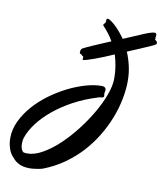

<svg xmlns="http://www.w3.org/2000/svg" viewBox="-132 -718 680 791"><g transform="rotate(10 208.5 -322.5)"><path d="M25.9 -49.8Q54.2 -49.8 87.6 -68.6Q121.1 -87.4 154.1 -118.2Q187 -148.9 217.8 -188.2Q248.5 -227.5 272.2 -268.1Q295.9 -308.6 310.1 -347.4Q324.2 -386.2 324.2 -416Q324.2 -441.9 320.3 -466.3Q316.4 -490.7 309.1 -514.2Q287.1 -504.4 266.8 -496.3Q246.6 -488.3 230 -482.2Q213.4 -476.1 201.9 -472.7Q190.4 -469.2 186 -469.2Q183.1 -469.2 182.6 -470.7Q182.1 -471.2 182.1 -472.2Q182.1 -473.1 182.6 -477.1Q183.1 -481 183.1 -481.9Q183.1 -482.9 179.4 -484.9Q175.8 -486.8 175.8 -487.8Q172.9 -491.2 169.4 -491.9Q166 -492.7 166 -497.1Q166 -498.5 166.7 -504.6Q167.5 -510.7 171.9 -514.2Q176.3 -517.1 187.5 -522.2Q198.7 -527.3 214.1 -534.2Q229.5 -541 248 -548.8Q266.6 -556.6 286.1 -564.9Q277.8 -580.1 266.8 -594.2Q255.9 -608.4 243.2 -622.1Q241.2 -624 241.2 -625Q241.2 -629.4 245.6 -632.6Q250 -635.7 250 -642.1Q250 -643.6 250 -646.5Q250 -649.4 251.2 -651.6Q252.4 -653.8 255.4 -654.1Q258.3 -654.3 264.2 -650.9Q280.8 -640.6 297.6 -623Q314.5 -605.5 330.1 -583L415 -619.1Q417.5 -620.1 422.4 -622.1Q427.2 -624 433.1 -626Q439 -627.9 444.8 -629.4Q450.7 -630.9 455.1 -630.9Q461.9 -630.9 463.4 -624.5Q464.8 -618.2 461.9 -611.8Q462.9 -607.4 463.1 -606.7Q463.4 -606 461.9 -603Q462.9 -603 467.5 -598.9Q472.2 -594.7 472.2 -589.8Q472.2 -586.9 468.3 -583.7Q464.4 -580.6 454.1 -576.2Q431.2 -566.4 406.5 -555.4Q381.8 -544.4 356 -534.2Q367.2 -507.8 374 -478Q380.9 -448.2 380.9 -415Q380.9 -378.9 373 -339.1Q365.2 -299.3 349.6 -259Q334 -218.8 310.5 -179.9Q287.1 -141.1 255.9 -106.9Q224.6 -72.8 185.1 -44.9Q145.5 -17.1 98.1 1Q93.8 2.4 86.4 3.9Q79.1 5.4 71.8 6.3Q64.5 7.3 57.6 8.1Q50.8 8.8 46.9 8.8Q18.1 8.8 0.5 0Q-17.1 -8.8 -25.9 -21Q-41 -34.7 -48.1 -56.4Q-55.2 -78.1 -55.2 -100.1Q-55.2 -136.7 -38.6 -171.6Q-22 -206.5 5.1 -237.3Q32.2 -268.1 67.1 -293.7Q102.1 -319.3 139.2 -337.9Q176.3 -356.4 212.4 -366.7Q248.5 -377 277.8 -377Q284.2 -377 288.8 -375.2Q293.5 -373.5 295.9 -369.1Q296.9 -367.2 296.9 -362.8Q296.9 -358.9 295.9 -355.5Q294.9 -352.1 294.9 -345.2Q294.9 -343.3 295.4 -341.8Q295.9 -340.3 295.9 -337.9Q295.9 -334 293.7 -332.5Q291.5 -331.1 288.1 -330.6Q284.7 -330.1 280 -329.6Q275.4 -329.1 271 -327.1Q216.8 -310.5 171.4 -285.9Q126 -261.2 91.1 -232.2Q56.2 -203.1 33 -172.1Q9.8 -141.1 0 -111.8Q-2.4 -104.5 -3.2 -98.4Q-3.9 -92.3 -3.9 -85.9Q-3.9 -62.5 7.8 -51.8Q12.7 -50.3 17.1 -50Q21.5 -49.8 25.9 -49.8Z"/></g></svg>

Font: Oregano
Style: Italic
Weight: 400
Italic angle: -12°
Designer: Astigmatic (AOETI)
Foundry: Astigmatic (AOETI)
Version: Version 1.000